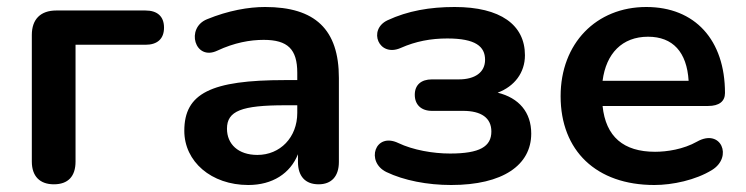

<svg xmlns="http://www.w3.org/2000/svg" viewBox="-20 -519 2134 549"><path d="M134 8C175 8 196 -15 196 -57V-391H396C430 -391 449 -408 449 -440C449 -472 430 -489 396 -489H141C96 -489 71 -464 71 -419V-57C71 -15 94 8 134 8Z M690 10C759 10 810 -23 832 -78V-56C832 -15 853 8 891 8C928 8 949 -15 949 -56V-296C949 -435 881 -499 738 -499C691 -499 633 -489 572 -464C510 -439 537 -344 601 -374C650 -397 695 -405 734 -405C803 -405 830 -378 830 -311V-290H795C583 -290 507 -252 507 -145C507 -57 584 10 690 10ZM716 -76C661 -76 629 -107 629 -151C629 -202 671 -218 796 -218H830V-196C830 -126 781 -76 716 -76Z M1270 10C1418 10 1499 -47 1499 -137C1499 -198 1464 -239 1403 -254C1451 -272 1481 -311 1481 -361C1481 -448 1411 -499 1280 -499C1209 -499 1146 -488 1088 -461C1031 -434 1063 -354 1126 -382C1169 -401 1212 -409 1259 -409C1340 -409 1367 -386 1367 -348C1367 -312 1338 -292 1292 -292H1215C1184 -292 1166 -276 1166 -248C1166 -220 1184 -202 1215 -202H1304C1356 -202 1385 -182 1385 -143C1385 -100 1352 -80 1267 -80C1218 -80 1161 -90 1119 -110C1052 -142 1025 -56 1085 -27C1135 -3 1202 10 1270 10Z M1851 10C1903 10 1969 -4 2016 -33C2076 -70 2042 -153 1973 -114C1934 -92 1887 -85 1853 -85C1763 -85 1712 -128 1703 -216H2005C2036 -216 2053 -229 2053 -253C2053 -405 1967 -499 1828 -499C1685 -499 1583 -395 1583 -244C1583 -88 1685 10 1851 10ZM1833 -414C1904 -414 1944 -370 1949 -288H1703C1713 -366 1759 -414 1833 -414Z"/></svg>

Font: Nunito
Style: Bold
Weight: 700
Designer: Vernon Adams
Foundry: Vernon Adams
Version: Version 3.602